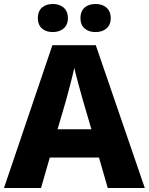

<svg xmlns="http://www.w3.org/2000/svg" viewBox="-20 -944 747 964"><path d="M170 -853C170 -805 203 -783 245 -783C286 -783 321 -805 321 -853C321 -902 286 -924 245 -924C203 -924 170 -902 170 -853ZM384 -853C384 -805 417 -783 460 -783C501 -783 536 -805 536 -853C536 -902 501 -924 460 -924C417 -924 384 -902 384 -853ZM521 0H707L461 -717H243L0 0H186L230 -153H477ZM397 -438 439 -295H269L311 -438C320 -472 344 -559 353 -603C363 -559 387 -473 397 -438Z"/></svg>

Font: Noto Sans Arabic ExtBd
Style: Regular
Weight: 800
Designer: Monotype Design Team, Nadine Chahine, Nizar Qandah and Khaled Hosny
Foundry: Monotype Imaging Inc.
Version: Version 2.012